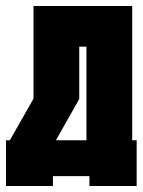

<svg xmlns="http://www.w3.org/2000/svg" viewBox="-20 -572 477 642"><path d="M92 -242 13 -103H0V50H157V17H279V50H437V-103H422V-552H92ZM245 -241V-416H269V-103H167Z"/></svg>

Font: Queering Heavy
Style: Bold
Weight: 900
Designer: Adam Naccarato
Foundry: adamnac
Version: Version 2.000;hotconv 1.0.109;makeotfexe 2.5.65596